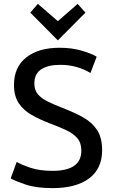

<svg xmlns="http://www.w3.org/2000/svg" viewBox="-20 -954 583 989"><path d="M251 15Q166 15 111.5 -3.5Q57 -22 35 -35L66 -120Q90 -106 136.5 -90Q183 -74 251 -74Q399 -74 399 -178Q399 -218 378.5 -242Q358 -266 322 -283Q286 -300 238 -318Q185 -338 143 -362Q101 -386 76.5 -422.5Q52 -459 52 -517Q52 -608 115 -658Q178 -708 287 -708Q349 -708 399 -693.5Q449 -679 478 -662L446 -578Q417 -596 377.5 -608Q338 -620 290 -620Q228 -620 192.5 -597Q157 -574 157 -524Q157 -489 176 -467.5Q195 -446 227 -430.5Q259 -415 300 -399Q362 -375 408 -349.5Q454 -324 480 -284.5Q506 -245 506 -180Q506 -85 439 -35Q372 15 251 15ZM278 -746 136 -889 175 -934 278 -845 380 -934 420 -889Z"/></svg>

Font: Ubuntu Sans Medium
Style: Regular
Weight: 500
Designer: Dalton Maag Ltd
Foundry: Dalton Maag Ltd
Version: Version 1.006; ttfautohint (v1.8.4.7-5d5b)